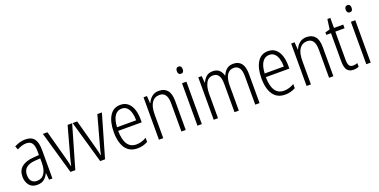

<svg xmlns="http://www.w3.org/2000/svg" viewBox="-19 -1492 4468 2263"><g transform="rotate(-20 2215.5 -360.5)"><path d="M219 -542Q295 -542 329.5 -497.5Q364 -453 364 -359V0H322L314 -85H312Q293 -44 261 -17Q229 10 172 10Q106 10 72.5 -33Q39 -76 39 -139Q39 -219 90.5 -260.5Q142 -302 238 -309L309 -314V-355Q309 -431 286 -463Q263 -495 214 -495Q161 -495 99 -461L81 -504Q112 -522 147 -532Q182 -542 219 -542ZM244 -267Q95 -257 95 -140Q95 -88 119 -61.5Q143 -35 185 -35Q247 -35 278.5 -84Q310 -133 310 -216V-272Z M590 0 438 -532H495L590 -183Q598 -153 606 -122.5Q614 -92 619 -62H622Q627 -86 634 -115.5Q641 -145 650 -176L748 -532H805L651 0Z M963 0 811 -532H868L963 -183Q971 -153 979 -122.5Q987 -92 992 -62H995Q1000 -86 1007 -115.5Q1014 -145 1023 -176L1121 -532H1178L1024 0Z M1411 -542Q1469 -542 1506.5 -509.5Q1544 -477 1561.5 -422.5Q1579 -368 1579 -303V-262H1284Q1285 -152 1322 -95Q1359 -38 1433 -38Q1497 -38 1560 -75V-23Q1531 -7 1499 1.5Q1467 10 1429 10Q1361 10 1317 -24Q1273 -58 1251.5 -120Q1230 -182 1230 -264Q1230 -391 1276 -466.5Q1322 -542 1411 -542ZM1411 -495Q1356 -495 1323.5 -448Q1291 -401 1286 -307H1526Q1526 -359 1514 -402Q1502 -445 1476.5 -470Q1451 -495 1411 -495Z M1894 -542Q1963 -542 1999.5 -498.5Q2036 -455 2036 -363V0H1982V-353Q1982 -425 1957.5 -459.5Q1933 -494 1886 -494Q1823 -494 1788.5 -444.5Q1754 -395 1754 -294V0H1700V-532H1743L1749 -440H1753Q1769 -482 1804.5 -512Q1840 -542 1894 -542Z M2211 -731Q2230 -731 2239 -718.5Q2248 -706 2248 -686Q2248 -641 2211 -641Q2193 -641 2183.5 -653Q2174 -665 2174 -686Q2174 -706 2183 -718.5Q2192 -731 2211 -731ZM2238 -532V0H2183V-532Z M2829 -542Q2893 -542 2927.5 -498.5Q2962 -455 2962 -363V0H2908V-357Q2908 -430 2883.5 -462Q2859 -494 2818 -494Q2761 -494 2731.5 -448Q2702 -402 2702 -316V0H2648V-352Q2648 -430 2624 -462Q2600 -494 2559 -494Q2497 -494 2469 -441Q2441 -388 2441 -307V0H2387V-532H2430L2437 -446H2440Q2456 -485 2486.5 -513.5Q2517 -542 2570 -542Q2621 -542 2650.5 -514.5Q2680 -487 2690 -445H2694Q2713 -490 2745 -516Q2777 -542 2829 -542Z M3263 -542Q3321 -542 3358.5 -509.5Q3396 -477 3413.5 -422.5Q3431 -368 3431 -303V-262H3136Q3137 -152 3174 -95Q3211 -38 3285 -38Q3349 -38 3412 -75V-23Q3383 -7 3351 1.5Q3319 10 3281 10Q3213 10 3169 -24Q3125 -58 3103.5 -120Q3082 -182 3082 -264Q3082 -391 3128 -466.5Q3174 -542 3263 -542ZM3263 -495Q3208 -495 3175.5 -448Q3143 -401 3138 -307H3378Q3378 -359 3366 -402Q3354 -445 3328.5 -470Q3303 -495 3263 -495Z M3746 -542Q3815 -542 3851.5 -498.5Q3888 -455 3888 -363V0H3834V-353Q3834 -425 3809.5 -459.5Q3785 -494 3738 -494Q3675 -494 3640.5 -444.5Q3606 -395 3606 -294V0H3552V-532H3595L3601 -440H3605Q3621 -482 3656.5 -512Q3692 -542 3746 -542Z M4151 -38Q4166 -38 4180.5 -41Q4195 -44 4206 -49V-3Q4193 3 4176 6.5Q4159 10 4139 10Q4084 10 4059.5 -24.5Q4035 -59 4035 -130V-486H3976V-517L4035 -533L4052 -658H4089V-532H4205V-486H4089V-133Q4089 -85 4102.5 -61.5Q4116 -38 4151 -38Z M4329 -731Q4348 -731 4357 -718.5Q4366 -706 4366 -686Q4366 -641 4329 -641Q4311 -641 4301.5 -653Q4292 -665 4292 -686Q4292 -706 4301 -718.5Q4310 -731 4329 -731ZM4356 -532V0H4301V-532Z"/></g></svg>

Font: Noto Sans Tamil Condensed Light
Style: Regular
Weight: 300
Width: 3
Designer: Jelle Bosma - Monotype Design Team
Foundry: Monotype Imaging Inc.
Version: Version 2.004; ttfautohint (v1.8.4.7-5d5b)